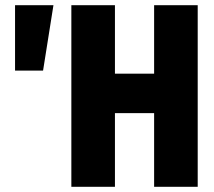

<svg xmlns="http://www.w3.org/2000/svg" viewBox="-20 -720 823 740"><path d="M38 -448V-700H186L146 -448ZM255 0V-700H423V-436H574V-700H742V0H574V-284H423V0Z"/></svg>

Font: Tektur SemiCondensed
Style: Bold
Weight: 700
Width: 4
Designer: Adam Jagosz
Foundry: Adam Jagosz
Version: Version 1.005;gftools[0.9.30]